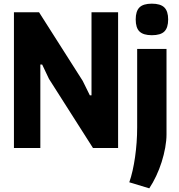

<svg xmlns="http://www.w3.org/2000/svg" viewBox="-20 -807 975 1047"><path d="M808 -615Q762 -615 741 -635Q720 -655 720 -701Q720 -746 740.5 -766.5Q761 -787 808 -787Q855 -787 876 -766.5Q897 -746 897 -701Q897 -656 876.5 -635.5Q856 -615 808 -615ZM685 187Q695 159 703 123.5Q711 88 716.5 49.5Q722 11 725 -30Q728 -71 728 -112V-540H888V-74Q888 -41 881 -2Q874 37 861.5 76.5Q849 116 831.5 153Q814 190 794 220ZM56 -740H193L431 -366L470 -287H479V-740H624V0H487L247 -377L210 -455H200V0H56Z"/></svg>

Font: Encode Sans Compressed
Style: ExtraBold
Weight: 800
Designer: Pablo Impallari, Andres Torresi
Foundry: Pablo Impallari, Andres Torresi
Version: Version 1.000; ttfautohint (v1.00) -l 8 -r 50 -G 200 -x 14 -